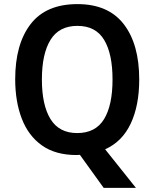

<svg xmlns="http://www.w3.org/2000/svg" viewBox="-20 -745 752 935"><path d="M658 -358Q658 -231 616.5 -143Q575 -55 492 -18L642 170H485L369 9Q365 9 361 9.5Q357 10 353 10Q250 10 184 -37Q118 -84 86 -167.5Q54 -251 54 -359Q54 -530 129 -627.5Q204 -725 357 -725Q507 -725 582.5 -627.5Q658 -530 658 -358ZM184 -358Q184 -233 226 -165Q268 -97 356 -97Q445 -97 486.5 -164.5Q528 -232 528 -358Q528 -483 487 -551Q446 -619 357 -619Q268 -619 226 -551Q184 -483 184 -358Z"/></svg>

Font: Noto Sans SemiCondensed SemiBold
Style: Regular
Weight: 600
Width: 4
Designer: Monotype Design Team
Foundry: Monotype Imaging Inc.
Version: Version 2.013; ttfautohint (v1.8.4.7-5d5b)